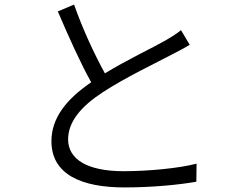

<svg xmlns="http://www.w3.org/2000/svg" viewBox="-20 -795 1040 840"><path d="M304 -775 233 -745C280 -635 333 -517 379 -435C269 -360 205 -278 205 -177C205 -31 338 25 524 25C648 25 766 13 839 0L840 -79C764 -59 630 -46 521 -46C359 -46 278 -100 278 -185C278 -262 334 -329 429 -391C528 -456 669 -523 737 -559C766 -574 789 -586 810 -599L772 -663C751 -646 731 -634 704 -618C648 -586 535 -533 439 -474C395 -554 343 -664 304 -775Z"/></svg>

Font: Noto Sans KR DemiLight
Style: Regular
Weight: 350
Designer: Ryoko NISHIZUKA 西塚涼子 (kana, bopomofo & ideographs); Paul D. Hunt (Latin, Greek & Cyrillic); Sandoll Communications 산돌커뮤니
Foundry: Adobe
Version: Version 2.004;hotconv 1.0.118;makeotfexe 2.5.65603